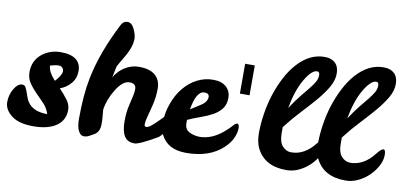

<svg xmlns="http://www.w3.org/2000/svg" viewBox="-91 -974 2555 1216"><g transform="rotate(10 1186.5 -366.0)"><path d="M293 -258Q322 -228 345.5 -197Q369 -166 369 -132Q369 -65 316 -28.5Q263 8 168.5 8Q74 8 27 -29.5Q-20 -67 -20 -114.5Q-20 -162 3.5 -201Q27 -240 54 -240Q70 -240 77 -228.5Q84 -217 103 -162Q110 -142 126 -124Q163 -83 243 -83Q231 -121 204.5 -148.5Q178 -176 152 -202Q126 -228 106 -257.5Q86 -287 86 -327Q86 -399 140 -444Q191 -484 258 -484.5Q325 -485 358 -459.5Q391 -434 391 -386.5Q391 -339 362.5 -305.5Q334 -272 293 -258ZM254 -299Q294 -342 294 -368Q294 -380 285.5 -389.5Q277 -399 261 -399Q245 -399 230.5 -395Q216 -391 207 -389Q207 -351 254 -299Z M764 -336Q764 -372 721.5 -372Q679 -372 638 -306.5Q597 -241 587 -173Q589 -150 591 -127Q593 -104 593 -82Q593 -29 558 -10Q542 -1 527.5 7Q513 15 494 15Q475 15 460.5 -10.5Q446 -36 446 -90Q446 -241 468 -352Q502 -524 603 -720Q617 -747 644 -746.5Q671 -746 688 -709Q705 -672 704.5 -647Q704 -622 696.5 -598.5Q689 -575 677.5 -552.5Q666 -530 651.5 -506.5Q637 -483 623 -456L608 -384Q647 -449 713 -471Q737 -479 766 -479Q834 -479 869 -448.5Q904 -418 904 -362.5Q904 -307 889.5 -250Q875 -193 868.5 -168.5Q862 -144 862 -128Q862 -112 873 -112Q888 -112 910 -131Q932 -150 954 -172.5Q976 -195 994.5 -214Q1013 -233 1020 -233Q1034 -233 1034 -199Q1034 -129 965 -64Q849 4 817 4Q814 4 813 3Q733 3 733 -125Q733 -180 743.5 -226Q754 -272 759 -293Q764 -314 764 -336Z M1217 -109Q1295 -109 1368 -171Q1395 -194 1412 -213.5Q1429 -233 1438 -233Q1452 -233 1452 -205Q1452 -177 1437 -142.5Q1422 -108 1387 -75Q1301 6 1151 6Q1032 6 989 -80Q974 -110 974 -166Q974 -222 996 -282.5Q1018 -343 1054.5 -387Q1091 -431 1139 -455.5Q1187 -480 1241.5 -480Q1296 -480 1325.5 -453Q1355 -426 1355 -383Q1355 -340 1333.5 -312.5Q1312 -285 1278 -266.5Q1244 -248 1202.5 -233.5Q1161 -219 1121 -201V-176Q1122 -140 1151 -125Q1180 -110 1217 -109ZM1200 -391Q1148 -391 1128 -270Q1149 -284 1167.5 -295Q1186 -306 1200 -316Q1230 -338 1231 -366Q1231 -391 1200 -391Z M1422 -615H1484V-423H1422Z M1797 3Q1654 4 1602 -104Q1584 -142 1584 -199.5Q1584 -257 1594 -322Q1614 -452 1671 -562Q1700 -618 1736 -658Q1815 -746 1912 -745Q1955 -745 1979.5 -721.5Q2004 -698 2004 -654Q2004 -610 1978 -565.5Q1952 -521 1911.5 -473.5Q1871 -426 1822 -374Q1773 -322 1726 -261V-221Q1726 -165 1750 -139Q1774 -113 1806 -113Q1892 -113 1958 -198Q1985 -233 1999 -233Q2013 -233 2013 -199Q2013 -165 1994.5 -129.5Q1976 -94 1946 -64.5Q1916 -35 1877 -16Q1838 3 1797 3ZM1880 -647Q1845 -647 1802.5 -575Q1760 -503 1739 -386Q1773 -438 1801.5 -473Q1830 -508 1851 -534Q1872 -560 1884 -581Q1896 -602 1896 -624.5Q1896 -647 1880 -647Z M2177 3Q2034 4 1982 -104Q1964 -142 1964 -199.5Q1964 -257 1974 -322Q1994 -452 2051 -562Q2080 -618 2116 -658Q2195 -746 2292 -745Q2335 -745 2359.5 -721.5Q2384 -698 2384 -654Q2384 -610 2358 -565.5Q2332 -521 2291.5 -473.5Q2251 -426 2202 -374Q2153 -322 2106 -261V-221Q2106 -165 2130 -139Q2154 -113 2186 -113Q2272 -113 2338 -198Q2365 -233 2379 -233Q2393 -233 2393 -199Q2393 -165 2374.5 -129.5Q2356 -94 2326 -64.5Q2296 -35 2257 -16Q2218 3 2177 3ZM2260 -647Q2225 -647 2182.5 -575Q2140 -503 2119 -386Q2153 -438 2181.5 -473Q2210 -508 2231 -534Q2252 -560 2264 -581Q2276 -602 2276 -624.5Q2276 -647 2260 -647Z"/></g></svg>

Font: Leckerli One
Style: Regular
Weight: 400
Version: Version 1.001